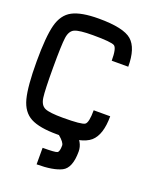

<svg xmlns="http://www.w3.org/2000/svg" viewBox="-195 -995 1141 1365"><g transform="rotate(20 375.0 -312.5)"><path d="M0 -437.5Q0 -625 23.4 -714.8Q46.9 -804.7 113.3 -839.8Q179.7 -875 312.5 -875Q500 -875 562.5 -820.3Q625 -765.6 625 -625H500Q500 -718.8 476.6 -734.4Q453.1 -750 312.5 -750Q210.9 -750 175.8 -734.4Q140.6 -718.8 132.8 -664.1Q125 -609.4 125 -437.5Q125 -265.6 132.8 -210.9Q140.6 -156.2 175.8 -140.6Q210.9 -125 312.5 -125Q453.1 -125 476.6 -140.6Q500 -156.2 500 -250H625Q625 -109.4 562.5 -54.7Q500 0 312.5 0Q179.7 0 113.3 -35.2Q46.9 -70.3 23.4 -160.2Q0 -250 0 -437.5ZM250 250V125Q343.8 125 359.4 117.2Q375 109.4 375 62.5Q375 39.1 328.1 0Q320.3 0 320.3 0Q250 -54.7 250 -125H375Q375 -101.6 421.9 -62.5Q429.7 -62.5 429.7 -62.5Q500 -7.8 500 62.5Q500 187.5 437.5 218.8Q375 250 250 250Z"/></g></svg>

Font: CraftyPE
Style: Regular
Weight: 400
Designer: Erek Butcher
Foundry: Haunted Coop
Version: Version 0.018;April 4, 2024;FontCreator 15.0.0.2962 64-bit